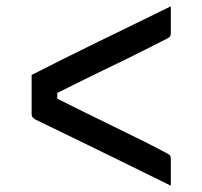

<svg xmlns="http://www.w3.org/2000/svg" viewBox="-20 -603 640 607"><path d="M80 -366Q127 -390 181 -417Q235 -444 292.5 -472Q350 -500 407.5 -528Q465 -556 520 -583Q520 -562 520 -541Q520 -520 520 -498Q520 -492 518 -488.5Q516 -485 510 -482Q484 -469 451 -452Q418 -435 380 -416.5Q342 -398 302.5 -379Q263 -360 224 -340.5Q185 -321 149 -303L161 -328V-274L149 -297Q195 -274 244.5 -249.5Q294 -225 342.5 -201.5Q391 -178 434 -156.5Q477 -135 510 -117Q516 -114 518 -111Q520 -108 520 -101Q520 -80 520 -58.5Q520 -37 520 -16Q449 -51 377.5 -86Q306 -121 234.5 -156Q163 -191 92 -225Q88 -228 85 -230.5Q82 -233 81 -236Q80 -239 80 -244Q80 -275 80 -306Q80 -337 80 -366Z"/></svg>

Font: RecMonoLinear Nerd Font Mono
Style: Regular
Weight: 400
Monospace: yes
Version: Version 1.085; ttfautohint (v1.8.4.7-5d5b);Nerd Fonts 3.2.1